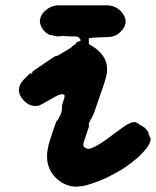

<svg xmlns="http://www.w3.org/2000/svg" viewBox="-20 -660 587 723"><path d="M197 -640Q201 -640 289.5 -640Q378 -640 386 -640Q397 -639 407 -636Q421 -631 434 -619Q452 -600 453 -582Q454 -564 441 -548Q425 -528 405 -523Q395 -520 349 -519Q315 -518 314 -514Q314 -513 314.5 -509Q315 -505 314.5 -501Q314 -497 315 -495Q316 -493 323 -489Q362 -466 376 -435Q379 -428 381 -419Q385 -403 382 -383Q379 -367 374 -351Q369 -336 363 -319Q355 -296 348 -275Q342 -258 341 -254.5Q340 -251 338.5 -248Q337 -245 336 -240Q330 -225 328 -221Q327 -220 323.5 -209Q320 -198 320 -199Q320 -201 323 -209Q324 -211 324 -214V-216L323 -214Q314 -197 314 -188L315 -187Q316 -188 316 -187L315 -184Q314 -181 314 -180Q314 -179 306 -157Q303 -149 301.5 -143Q300 -137 297 -131Q292 -115 295 -109Q298 -104 306 -101Q312 -98 321 -101Q341 -107 378 -133Q391 -142 410 -157Q416 -161 422.5 -165.5Q429 -170 435 -175Q461 -194 474 -198Q478 -200 486 -200H493V-199Q493 -197 500 -195Q503 -194 503 -193.5Q503 -193 505 -191Q515 -186 520 -182L524 -180L533 -170Q540 -161 540 -154Q541 -153 542 -150Q543 -147 543.5 -145Q544 -143 545 -142.5Q546 -142 547 -139Q548 -128 541 -116Q536 -106 527 -96Q523 -91 519 -87Q506 -72 492 -61Q473 -45 466 -41Q463 -38 458 -34.5Q453 -31 449.5 -29Q446 -27 441 -23Q427 -15 411 -6Q382 10 357 20Q339 27 324 32Q300 40 286 41Q267 44 254 42Q227 38 206 23Q193 14 183 2Q176 -7 170 -17Q163 -30 159 -49Q156 -66 158 -88Q160 -101 163 -115Q167 -130 183 -177Q190 -197 191.5 -201Q193 -205 196 -207Q200 -210 203 -219Q204 -222 205 -223Q207 -224 210 -234Q214 -245 213 -246Q212 -246 213 -249Q215 -255 213 -258Q212 -259 215 -269Q225 -296 223 -301Q221 -305 214 -305Q204 -305 186 -295Q178 -290 174 -288Q170 -286 158 -279Q136 -266 126 -262Q121 -261 112 -261Q100 -261 91 -266Q85 -268 79 -273Q69 -281 62 -290Q57 -298 54 -305Q51 -314 51 -322Q52 -342 69 -360Q95 -387 99 -387Q99 -387 97 -384.5Q95 -382 95 -381Q96 -380 100 -384Q103 -386 102 -389Q102 -390 106.5 -393.5Q111 -397 145 -420Q189 -450 190 -449Q194 -448 205 -455Q221 -465 235 -473Q246 -479 250 -483Q252 -487 257 -489Q262 -492 264.5 -494.5Q267 -497 266 -498Q266 -499 267 -499.5Q268 -500 271 -502Q277 -504 279.5 -505Q282 -506 283 -507Q285 -508 283 -511Q277 -519 274 -521Q271 -523 250 -523Q230 -523 225 -524Q220 -525 216 -525Q207 -523 197 -523Q186 -524 177 -527Q169 -529 169 -528Q169 -526 156 -535Q137 -549 132 -569Q129 -578 131 -588Q135 -609 158 -626Q174 -638 197 -640Z"/></svg>

Font: TT2020 Style B
Style: Italic
Weight: 400
Italic angle: -15°
Version: Version 0.2.000